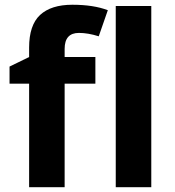

<svg xmlns="http://www.w3.org/2000/svg" viewBox="-20 -785 732 805"><path d="M311 -647Q251 -647 251 -580.1V-545.9H379.9V-434.1H251V0H102.1V-434.1H20V-505.9L102.1 -545.9V-585.9Q102.1 -679.2 147.9 -722.2Q194.3 -765.1 283.2 -765.1Q372.1 -765.1 432.1 -742.2L394 -632.8Q349.1 -647 311 -647ZM614.3 0H465.3V-759.8H614.3Z"/></svg>

Font: NotoSans-Bold
Style: Bold
Weight: 700
Designer: Monotype Design team
Foundry: Monotype Imaging Inc.
Version: Version 1.04